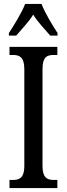

<svg xmlns="http://www.w3.org/2000/svg" viewBox="-20 -951 337 971"><path d="M25 -784V-771H62C90 -804 124 -838 148 -877C172 -838 206 -804 234 -771H271V-784C246 -822 207 -886 190 -931H107C90 -886 50 -822 25 -784ZM28 0H270V-41H251C218 -41 195 -53 195 -111V-602C195 -662 217 -673 251 -673H270V-714H28V-673H47C78 -673 103 -662 103 -602V-110C103 -52 78 -41 47 -41H28Z"/></svg>

Font: Noto Serif Lao ExtCond
Style: Regular
Weight: 400
Width: 2
Designer: Monotype Design Team
Foundry: Monotype Imaging Inc.
Version: Version 2.004